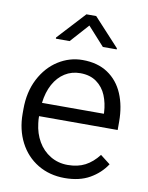

<svg xmlns="http://www.w3.org/2000/svg" viewBox="-85 -805 676 877"><g transform="rotate(10 253.0 -367.0)"><path d="M344 -610 266.5 -695.7 189.8 -610H126V-615.5L244.2 -743.8H289.5L408.3 -615V-610ZM36 -246.5V-267.5Q36 -347.5 67.6 -408.4Q99.3 -469.3 151.5 -502.3Q203.8 -535.3 263.8 -535.3Q333.5 -535.3 381 -503.6Q428.5 -472 452.5 -415.9Q476.5 -359.7 476.5 -286.7V-248.2H111.8Q111.8 -232 114 -215.7Q119.3 -169 140.9 -131.8Q162.5 -94.5 198.4 -72.9Q234.3 -51.3 279 -51.3Q325.5 -51.3 359.6 -69.1Q393.8 -87 421.5 -123L467.3 -87.5Q438.8 -44 391.4 -17Q344 10 275.3 10Q205.5 10 150.9 -22.7Q96.3 -55.5 66.1 -114.1Q36 -172.7 36 -246.5ZM114.5 -310.3H401.5V-316.3Q399.2 -359.2 384.6 -394.7Q370 -430.2 339.6 -452.2Q309.3 -474.2 263.8 -474.2Q224 -474.2 192.4 -454.2Q160.8 -434.2 140.6 -397.4Q120.5 -360.5 114.5 -310.3Z"/></g></svg>

Font: FreesentationVF
Style: Regular
Weight: 400
Designer: glyphs from Roboto by Christian Robertson / Hangul glyphs from Noto Sans CJK(Source Han Sans) by Jang Soo-young and Kang
Foundry: PT&
Version: Version 2.001;Glyphs 3.3.1 (3343)